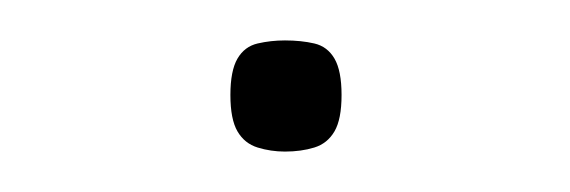

<svg xmlns="http://www.w3.org/2000/svg" viewBox="-20 -886 282 95"><path d="M121 -811Q114 -811 107.5 -813Q101 -815 97.5 -821Q94 -827 94 -839Q94 -851 97.5 -857Q101 -863 107.5 -864.5Q114 -866 121 -866Q129 -866 135.5 -864.5Q142 -863 145.5 -857Q149 -851 149 -839Q149 -827 145.5 -821Q142 -815 135.5 -813Q129 -811 121 -811Z"/></svg>

Font: Matangi Light
Style: Regular
Weight: 300
Designer: Prashant Pant
Foundry: The Graphic Ant
Version: Version 3.002